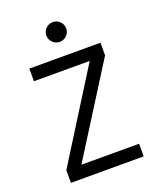

<svg xmlns="http://www.w3.org/2000/svg" viewBox="-161 -996 909 1095"><g transform="rotate(-20 293.0 -448.5)"><path d="M77.1 0V-76.7L415.5 -616.7H77.1V-693.4H508.8V-616.7L168.5 -76.7H518.6V0ZM293 -777.3Q268.1 -777.3 250.5 -794.7Q232.9 -812 232.9 -836.9Q232.9 -861.8 250.5 -879.4Q268.1 -897 293 -897Q317.9 -897 335.4 -879.4Q353 -861.8 353 -836.9Q353 -812 335.4 -794.7Q317.9 -777.3 293 -777.3Z"/></g></svg>

Font: Cascadia Code PL SemiLight
Style: Regular
Weight: 350
Monospace: yes
Designer: Aaron Bell
Foundry: Saja Typeworks
Version: Version 2404.023; ttfautohint (v1.8.4)